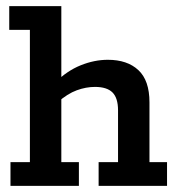

<svg xmlns="http://www.w3.org/2000/svg" viewBox="-20 -603 578 623"><path d="M14 0V-77H77V-506H10V-583H179V-338L159 -335Q197 -373 241.5 -391Q286 -409 330 -409Q393 -409 429 -375.5Q465 -342 465 -271V-77H522V0H300V-77H363V-245Q363 -285 345 -303Q327 -321 288 -321Q259 -321 229 -310Q199 -299 167 -271L179 -303V-77H236V0Z"/></svg>

Font: Rokkitt SemiBold SemiBold
Style: Regular
Weight: 600
Version: Version 3.103